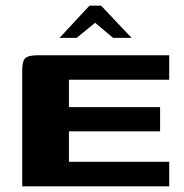

<svg xmlns="http://www.w3.org/2000/svg" viewBox="-20 -654 645 674"><path d="M58 0V-408Q58 -440 69 -450Q80 -460 112 -460H574V-374H222V-278H542V-193H222V-86H574V0ZM189 -521 294 -634H335L442 -521H377L314 -574L249 -521Z"/></svg>

Font: Genos Thin
Style: Bold
Weight: 700
Version: Version 1.010